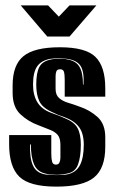

<svg xmlns="http://www.w3.org/2000/svg" viewBox="-20 -681 426 715"><path d="M57 -661H159L199 -619L239 -661H339L239 -545H156ZM190 14Q90 14 52 -23Q14 -60 14 -144V-178H171V-109Q171 -90 174 -79Q177 -68 188 -68Q198 -68 201.5 -76Q205 -84 205 -95V-141Q205 -167 194.5 -179Q184 -191 165 -198Q146 -205 122 -215Q84 -229 55.5 -256Q27 -283 27 -335V-363Q27 -439 67.5 -472Q108 -505 203 -505Q299 -505 335.5 -469Q372 -433 372 -353V-321H221V-384Q221 -404 218 -414Q215 -423 204 -423Q193 -423 190 -415.5Q187 -408 187 -397V-350Q187 -327 200.5 -315.5Q214 -304 234.5 -298Q255 -292 276 -284Q315 -271 343.5 -245Q372 -219 372 -170V-134Q372 -54 330 -20Q288 14 190 14ZM191 -29Q200 -29 212 -29.5Q224 -30 232 -32Q264 -39 278 -66.5Q292 -94 292 -142Q292 -184 274.5 -207.5Q257 -231 222 -244L197 -253L171 -265Q137 -281 126 -305Q115 -329 115 -366Q115 -410 126.5 -431.5Q138 -453 168 -459Q175 -461 184 -461.5Q193 -462 201 -462H216Q220 -462 223 -461.5Q226 -461 229 -460Q262 -455 275.5 -433Q289 -411 289 -366H291Q294 -414 280 -435.5Q266 -457 229 -462Q223 -463 216 -463.5Q209 -464 201 -464Q193 -464 184 -463.5Q175 -463 168 -462Q134 -456 118.5 -434Q103 -412 103 -366Q103 -327 119 -300.5Q135 -274 170 -261L197 -251L221 -241Q256 -227 268.5 -204.5Q281 -182 281 -142Q281 -97 270.5 -68.5Q260 -40 231 -35Q224 -33 212 -31.5Q200 -30 191 -30Q183 -30 170.5 -31Q158 -32 152 -34Q120 -40 107.5 -67.5Q95 -95 95 -143H92Q90 -92 103 -64Q116 -36 151 -31Q157 -30 170 -29.5Q183 -29 191 -29Z"/></svg>

Font: Alumni Sans Inline One
Style: Regular
Weight: 400
Designer: Robert E. Leuschke
Foundry: Robert E. Leuschke
Version: Version 1.100; ttfautohint (v1.8.3)